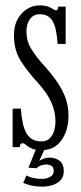

<svg xmlns="http://www.w3.org/2000/svg" viewBox="-20 -548 302 715"><path d="M136 11Q110 11 96.8 4.5Q83.5 -2 76.8 -8.2Q70 -14.5 64 -14.5Q58 -14.5 56 -10.5Q54 -6.5 54 0H27V-143.5H57.5Q60 -112 65 -89Q70 -66 79 -51Q88 -36 101.5 -28.8Q115 -21.5 134 -21.5Q153.5 -21.5 165 -32.8Q176.5 -44 181.5 -60.8Q186.5 -77.5 186.5 -94.5Q186.5 -121 179.2 -145.2Q172 -169.5 156.2 -194.2Q140.5 -219 114 -247.5Q80.5 -284.5 56.2 -323Q32 -361.5 32 -417.5Q32 -452.5 45.8 -477Q59.5 -501.5 81.2 -514.8Q103 -528 127.5 -528Q147 -528 158.8 -523.5Q170.5 -519 177.5 -514.2Q184.5 -509.5 189 -509.5Q193 -509.5 194.8 -513Q196.5 -516.5 197 -523.5H224.5V-384.5H194.5Q192.5 -415 188 -436Q183.5 -457 175.5 -470Q167.5 -483 156 -489Q144.5 -495 128.5 -495Q104.5 -495 91.5 -477Q78.5 -459 78.5 -430Q78.5 -395.5 95.8 -366.8Q113 -338 147 -300.5Q175.5 -268.5 195.2 -239.2Q215 -210 225 -180.2Q235 -150.5 235 -116.5Q235 -63 209 -26Q183 11 136 11ZM139 147Q112 147 93 142Q74 137 66.5 133L78.5 105.5Q83.5 109 99.5 113.5Q115.5 118 138.5 118Q154 118 167 110.5Q180 103 180 89Q180 74 171.2 69.2Q162.5 64.5 151 64.5Q143 64.5 133 68Q123 71.5 116.5 78.5L86 76.5L117 0H149.5L126 51.5Q128.5 48.5 140 43.8Q151.5 39 166.5 39Q185 39 201.2 50.2Q217.5 61.5 217.5 89.5Q217.5 111 205.2 123.5Q193 136 174.8 141.5Q156.5 147 139 147Z"/></svg>

Font: Imbue Thin 10pt Light
Style: Regular
Weight: 300
Version: Version 1.102